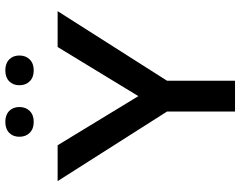

<svg xmlns="http://www.w3.org/2000/svg" viewBox="-111 -794 905 723"><g transform="rotate(-90 341.5 -432.5)"><path d="M399 0H283V-256L21 -668H156L341 -364L526 -668H661L399 -256ZM285 -773Q270 -758 244 -758Q218 -758 203 -773Q188 -788 188 -812Q188 -836 203 -850.5Q218 -865 244 -865Q270 -865 285 -850.5Q300 -836 300 -812Q300 -788 285 -773ZM479 -773Q464 -758 438 -758Q412 -758 397 -773Q382 -788 382 -812Q382 -836 397 -850.5Q412 -865 438 -865Q464 -865 479 -850.5Q494 -836 494 -812Q494 -788 479 -773Z"/></g></svg>

Font: Celebes SemiBold
Style: Regular
Weight: 600
Designer: Anugrah Pasau
Foundry: Lafontype
Version: Version 1.000